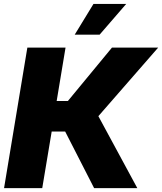

<svg xmlns="http://www.w3.org/2000/svg" viewBox="-20 -974 839 994"><path d="M1 0 121.6 -727.5H319.3L273.4 -451.2H331.5L559.6 -727.5H798.8L489.3 -372.6L690.9 0H467.3L317.4 -293H247.6L198.7 0ZM366.7 -794.4 463.9 -953.6H633.3L495.6 -794.4Z"/></svg>

Font: Inter 16pt Black
Style: Italic
Weight: 900
Italic angle: -9.3988°
Version: Version 4.001;git-66647c0bb